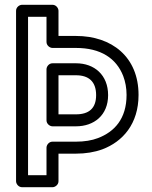

<svg xmlns="http://www.w3.org/2000/svg" viewBox="-20 -756 636 801"><path d="M174 -686V-581C174 -566 188 -556 199 -556H297C400 -556 465 -513 494 -439C503 -415 508 -389 508 -360C508 -260 457 -206 389 -180C363 -170 332 -165 297 -165H199C184 -165 174 -151 174 -140V-25H97V-686ZM297 -606H224V-711C224 -722 214 -736 199 -736H72C61 -736 47 -726 47 -711V0C47 11 57 25 72 25H199C210 25 224 15 224 0V-115H297C337 -115 374 -121 407 -133C492 -165 558 -239 558 -360C558 -519 446 -606 297 -606ZM431 -359C431 -443 374 -492 297 -492H199C184 -492 174 -478 174 -467V-254C174 -239 188 -229 199 -229H297C372 -229 431 -275 431 -359ZM381 -359C381 -304 351 -279 297 -279H224V-442H297C350 -442 381 -416 381 -359Z"/></svg>

Font: Asimov
Style: NarOu
Weight: 500
Designer: Google
Version: Version 2.000980; 2014